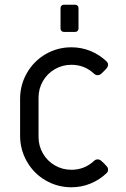

<svg xmlns="http://www.w3.org/2000/svg" viewBox="-20 -779 532 812"><path d="M65 -205V-361Q65 -420 94 -470.5Q123 -521 173 -550Q223 -579 282 -579Q325 -579 363.5 -563Q402 -547 431 -519Q437 -513 437 -505Q437 -498 431 -490Q421 -479 408 -467Q401 -461 393 -461Q384 -461 377 -468Q337 -505 282 -505Q244 -505 212 -486.5Q180 -468 161.5 -436Q143 -404 143 -366V-200Q143 -162 161.5 -130Q180 -98 212 -79.5Q244 -61 282 -61Q337 -61 377 -98Q384 -105 393 -105Q401 -105 408 -99Q420 -89 431 -76Q437 -70 437 -61Q437 -53 431 -47Q402 -19 363.5 -3Q325 13 282 13Q223 13 173 -16Q123 -45 94 -95.5Q65 -146 65 -205ZM236 -658V-745Q236 -751 240 -755Q244 -759 250 -759H298Q304 -759 308 -755Q312 -751 312 -745V-658Q312 -652 308 -648Q304 -644 298 -644H250Q244 -644 240 -648Q236 -652 236 -658Z"/></svg>

Font: Miriam Libre
Style: Regular
Weight: 400
Designer: Michal Sahar
Foundry: Hagilda
Version: Version 1.001